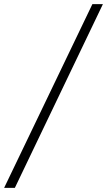

<svg xmlns="http://www.w3.org/2000/svg" viewBox="-92 -760 519 931"><path d="M-20 151H-72L356 -740H407Z"/></svg>

Font: IBM Plex Sans Light
Style: Italic
Weight: 300
Italic angle: -11.31°
Designer: Mike Abbink, Paul van der Laan, Pieter van Rosmalen
Foundry: Bold Monday
Version: Version 3.0